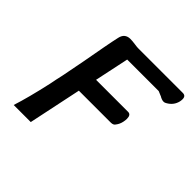

<svg xmlns="http://www.w3.org/2000/svg" viewBox="-173 -857 1025 1025"><g transform="rotate(45 339.5 -345.0)"><path d="M204 -648Q213 -689 253 -690Q270 -690 290 -687Q301 -685 309.5 -684.5Q318 -684 323 -684H656Q679 -684 679 -659Q679 -651 677 -641Q668 -603 632 -583Q625 -578 616 -578Q602 -578 583 -590L584 -589Q559 -600 558 -600H320L279 -406H521Q543 -406 543 -375Q543 -364 540 -350Q535 -328 523 -313Q516 -300 496 -300H255L192 0H63Q90 -83 120 -218L128 -258Q136 -291 144 -335Q152 -379 163 -433Q176 -505 186 -559Q196 -613 204 -648Z"/></g></svg>

Font: New Athena Unicode
Style: Bold Italic
Weight: 700
Designer: J. Rusten 1997; rev. by R. Hancock 2001, 2002, rev. by D. Mastronarde 2002-2021
Foundry: Society for Classical Studies (formerly American Philological Association)
Version: Version 5.008